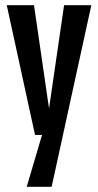

<svg xmlns="http://www.w3.org/2000/svg" viewBox="-20 -520 378 740"><path d="M142 0H115L6 -500H111L169 -102L227 -500H332L179 200H83Z"/></svg>

Font: Piscolabis
Style: Regular
Weight: 400
Designer: Ariel Martín Pérez
Foundry: Tunera Type Foundry
Version: Version 1.000